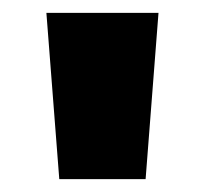

<svg xmlns="http://www.w3.org/2000/svg" viewBox="-20 -734 317 298"><path d="M226 -714 206 -456H72L52 -714Z"/></svg>

Font: Noto Sans Gujarati SemiCondensed Black
Style: Regular
Weight: 900
Width: 4
Designer: Jelle Bosma - Monotype Design Team, Universal Thirst
Foundry: Monotype Imaging Inc.
Version: Version 2.106; ttfautohint (v1.8.4.7-5d5b)